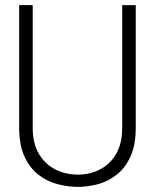

<svg xmlns="http://www.w3.org/2000/svg" viewBox="-20 -720 606 751"><path d="M511 -221V-700H458V-220Q458 -159 434.5 -118.5Q411 -78 371.5 -57.5Q332 -37 285 -37Q236 -37 196 -57.5Q156 -78 132 -118.5Q108 -159 108 -220V-700H55V-221Q55 -152 76 -107Q97 -62 131 -36Q165 -10 205.5 0.5Q246 11 285 11Q323 11 362.5 0.5Q402 -10 435.5 -36Q469 -62 490 -107Q511 -152 511 -221Z"/></svg>

Font: Phudu Light Light
Style: Regular
Weight: 300
Version: Version 1.005;gftools[0.9.23]